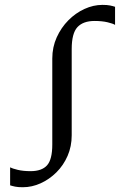

<svg xmlns="http://www.w3.org/2000/svg" viewBox="-20 -774 526 806"><path d="M75.5 12Q56 12 43.8 9.5Q31.5 7 22.5 4V-71.5Q31.5 -66.5 54.5 -61Q77.5 -55.5 108.5 -55.5Q155.5 -55.5 177.5 -80Q199.5 -104.5 199.5 -167.5V-528.5Q199.5 -576 218 -617Q236.5 -658 267 -688.8Q297.5 -719.5 334.8 -736.5Q372 -753.5 410 -753.5Q430 -753.5 442 -751Q454 -748.5 463 -745.5V-669.5Q454.5 -675 431.5 -680.5Q408.5 -686 377 -686Q329 -686 305 -660Q281 -634 281 -568V-206Q281 -159.5 263.8 -119.8Q246.5 -80 216.8 -50.5Q187 -21 150.5 -4.5Q114 12 75.5 12Z"/></svg>

Font: Merriweather 48pt Light
Style: Regular
Weight: 300
Version: Version 2.100